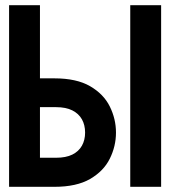

<svg xmlns="http://www.w3.org/2000/svg" viewBox="-20 -720 656 740"><path d="M15 0V-700H134V-418H190Q275 -418 327.2 -387.8Q379.5 -357.5 403.2 -309.5Q427 -261.5 427 -209Q427 -156.5 403.2 -108.5Q379.5 -60.5 327.2 -30.2Q275 0 190 0ZM134 -112H196Q234 -112 258.8 -124.2Q283.5 -136.5 295.8 -158.5Q308 -180.5 308 -209Q308 -238 295.8 -260Q283.5 -282 258.8 -294.5Q234 -307 196 -307H134ZM482 0V-700H601V0Z"/></svg>

Font: Overpass Mono Light
Style: Regular
Weight: 300
Monospace: yes
Designer: Delve Withrington, Dave Bailey
Foundry: Delve Fonts LLC
Version: Version 4.000